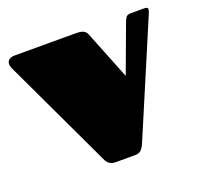

<svg xmlns="http://www.w3.org/2000/svg" viewBox="-94 -606 746 712"><g transform="rotate(-20 278.5 -250.0)"><path d="M392.1 -288.1 460 -471.2Q464.4 -483.9 469.5 -491.9Q474.6 -500 490.2 -500H542Q556.2 -500 556.2 -491.7Q556.2 -486.3 550.8 -474.1L363.8 -33.2Q356.9 -16.6 348.4 -8.3Q339.8 0 324.2 0H247.1Q236.8 0 230 -3.2Q223.1 -6.3 218.5 -11.2Q213.9 -16.1 210.9 -21.7Q208 -27.3 206.1 -32.2L4.9 -459Q0.5 -468.3 0.5 -476.1Q0.5 -488.8 9.8 -494.4Q19 -500 28.8 -500H267.1Q279.3 -500 287.6 -499Q295.9 -498 301.3 -495.4Q306.6 -492.7 310.1 -488.8Q313.5 -484.9 315.9 -479Z"/></g></svg>

Font: Fascinate Cyrillic
Style: Regular
Weight: 900
Designer: Denis Ignatov
Foundry: Astigmatic (AOETI)
Version: Version 1.00 November 30, 2018, initial release